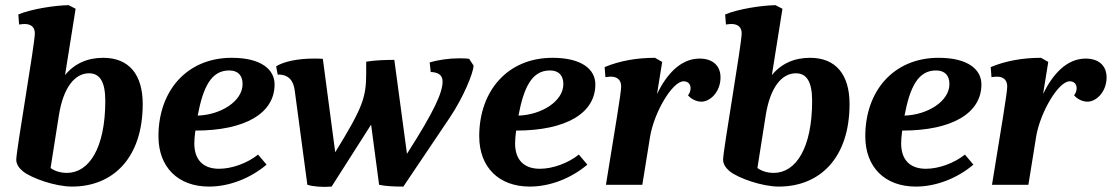

<svg xmlns="http://www.w3.org/2000/svg" viewBox="-20 -716 4308 744"><path d="M259 7C417 7 533 -103 533 -313C533 -427 480 -492 380 -492C318 -492 268 -469 232 -425L273 -682L246 -696C191 -695 101 -681 51 -660L54 -621C62 -622 69 -623 75 -623C102 -623 115 -609 115 -587C115 -545 43 -134 43 -97C43 -80 54 -64 69 -52C103 -25 195 7 259 7ZM239 -46C212 -46 189 -55 176 -65L208 -268C225 -377 270 -432 325 -432C367 -432 388 -399 388 -325C388 -142 325 -46 239 -46Z M790 7C867 7 949 -24 1013 -78L980 -117C939 -84 879 -62 829 -62C767 -62 733 -97 733 -160C733 -173 734 -188 737 -210C930 -210 1044 -277 1044 -389C1044 -446 993 -492 878 -492C704 -492 594 -364 594 -188C594 -68 670 7 790 7ZM746 -268C767 -378 798 -443 868 -443C903 -443 920 -423 920 -390C920 -324 836 -271 746 -268Z M1171 0C1193 7 1230 10 1265 7L1418 -233L1449 0C1476 6 1510 7 1543 7L1724 -262C1775 -338 1815 -434 1815 -462L1798 -488C1785 -490 1771 -490 1758 -490C1721 -490 1678 -484 1645 -474L1649 -437C1677 -436 1695 -426 1695 -400C1695 -358 1664 -287 1557 -120L1508 -484C1478 -484 1435 -483 1399 -477V-433C1399 -338 1386 -300 1279 -126L1231 -488C1219 -489 1207 -489 1194 -489C1136 -489 1080 -478 1050 -459L1056 -427C1097 -428 1117 -405 1122 -366Z M2033 7C2110 7 2192 -24 2256 -78L2223 -117C2182 -84 2122 -62 2072 -62C2010 -62 1976 -97 1976 -160C1976 -173 1977 -188 1980 -210C2173 -210 2287 -277 2287 -389C2287 -446 2236 -492 2121 -492C1947 -492 1837 -364 1837 -188C1837 -68 1913 7 2033 7ZM1989 -268C2010 -378 2041 -443 2111 -443C2146 -443 2163 -423 2163 -390C2163 -324 2079 -271 1989 -268Z M2328 0H2469L2499 -186C2514 -279 2585 -401 2629 -401C2647 -401 2656 -389 2656 -374C2656 -365 2652 -353 2646 -347C2656 -334 2677 -322 2698 -322C2732 -322 2772 -360 2772 -416C2772 -463 2740 -489 2691 -489C2616 -489 2562 -426 2526 -352L2546 -476L2518 -492C2447 -492 2380 -480 2323 -456L2326 -417C2334 -418 2341 -419 2347 -419C2372 -419 2387 -406 2387 -381C2387 -356 2363 -216 2328 0Z M2998 7C3156 7 3272 -103 3272 -313C3272 -427 3219 -492 3119 -492C3057 -492 3007 -469 2971 -425L3012 -682L2985 -696C2930 -695 2840 -681 2790 -660L2793 -621C2801 -622 2808 -623 2814 -623C2841 -623 2854 -609 2854 -587C2854 -545 2782 -134 2782 -97C2782 -80 2793 -64 2808 -52C2842 -25 2934 7 2998 7ZM2978 -46C2951 -46 2928 -55 2915 -65L2947 -268C2964 -377 3009 -432 3064 -432C3106 -432 3127 -399 3127 -325C3127 -142 3064 -46 2978 -46Z M3529 7C3606 7 3688 -24 3752 -78L3719 -117C3678 -84 3618 -62 3568 -62C3506 -62 3472 -97 3472 -160C3472 -173 3473 -188 3476 -210C3669 -210 3783 -277 3783 -389C3783 -446 3732 -492 3617 -492C3443 -492 3333 -364 3333 -188C3333 -68 3409 7 3529 7ZM3485 -268C3506 -378 3537 -443 3607 -443C3642 -443 3659 -423 3659 -390C3659 -324 3575 -271 3485 -268Z M3824 0H3965L3995 -186C4010 -279 4081 -401 4125 -401C4143 -401 4152 -389 4152 -374C4152 -365 4148 -353 4142 -347C4152 -334 4173 -322 4194 -322C4228 -322 4268 -360 4268 -416C4268 -463 4236 -489 4187 -489C4112 -489 4058 -426 4022 -352L4042 -476L4014 -492C3943 -492 3876 -480 3819 -456L3822 -417C3830 -418 3837 -419 3843 -419C3868 -419 3883 -406 3883 -381C3883 -356 3859 -216 3824 0Z"/></svg>

Font: Caladea
Style: Bold Italic
Weight: 700
Italic angle: -9°
Designer: Carolina Giovagnoli and Andres Torresi
Foundry: Carolina Giovagnoli & Andres Torresi
Version: Version 1.001;hotconv 1.0.109;makeotfexe 2.5.65596